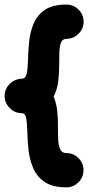

<svg xmlns="http://www.w3.org/2000/svg" viewBox="-41 -783 405 832"><path d="M320.8 -45.4Q320.8 -15.1 299.1 6.8Q277.3 28.8 246.6 28.8Q186.5 28.8 152.6 5.6Q118.7 -17.6 103 -54.2Q87.4 -90.8 82.8 -131.8Q78.1 -172.9 77.4 -209.5Q76.7 -246.1 72.8 -269.3Q68.8 -292.5 53.7 -292.5Q52.2 -292.5 51.3 -292.5Q50.8 -292.5 50.3 -292.5Q49.3 -292.5 48.3 -292.5Q48.3 -292.5 48.3 -292.5Q19.5 -294.9 -0.7 -316.7Q-21 -338.4 -21 -367.2Q-21 -394.5 -3.2 -415Q14.6 -435.5 40 -440.4Q40 -440.4 40.5 -440.9Q41.5 -440.9 43 -440.9Q43.5 -440.9 43.5 -441.4Q44.4 -441.4 45.4 -441.4Q45.9 -441.4 46.4 -441.4Q47.4 -441.4 47.9 -441.9Q48.8 -441.9 49.3 -441.9Q49.8 -441.9 50.8 -441.9Q51.3 -441.9 51.8 -441.9Q52.7 -441.9 53.2 -441.9Q53.2 -441.9 53.7 -441.9Q70.3 -441.9 75 -465.1Q79.6 -488.3 80.3 -524.9Q81.1 -561.5 85.2 -602.5Q89.4 -643.6 104.5 -680.2Q119.6 -716.8 153.1 -740Q186.5 -763.2 246.6 -763.2Q277.3 -763.2 299.3 -741.5Q321.3 -719.7 321.3 -689Q321.3 -658.7 299.3 -636.7Q277.3 -614.7 246.6 -614.7Q229.5 -614.7 223.1 -598.1Q216.8 -581.5 216.1 -554Q215.3 -526.4 215.3 -493.2Q215.3 -460 210.7 -426.3Q206.1 -392.6 191.4 -364.3Q203.6 -335.4 207 -302.2Q210.4 -269 210.2 -236.8Q210 -204.6 211.2 -178Q212.4 -151.4 220 -135.5Q227.5 -119.6 246.6 -119.6Q277.3 -119.6 299.1 -97.9Q320.8 -76.2 320.8 -45.4Z"/></svg>

Font: Mikhak-FD ExtraBold
Style: Regular
Weight: 800
Designer: Amin Abedi
Version: Version 3.2